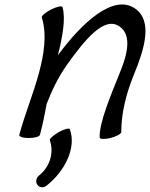

<svg xmlns="http://www.w3.org/2000/svg" viewBox="-20 -587 653 836"><path d="M162 -511C185 -437 172 -351 149 -267C125 -178 88 -89 64 0C62 8 80 14 105 14C130 14 152 8 154 0C166 -45 175 -89 183 -134C206 -194 234 -252 273 -307C347 -410 433 -519 500 -472C556 -434 534 -348 502 -271C464 -176 411 -52 414 12C414 19 435 20 461 14C487 7 508 -4 508 -12C508 -93 529 -179 563 -262C608 -372 647 -495 568 -550C474 -615 336 -488 232 -346C252 -425 267 -507 252 -556C250 -563 228 -558 203 -546C178 -533 160 -518 162 -511ZM182 222C266 156 313 53 284 -24C282 -31 260 -25 236 -12C212 2 194 18 197 24C215 74 200 138 149 178C137 188 134 206 143 218C152 230 169 232 182 222Z"/></svg>

Font: Nupuram Condensed Oblique
Style: Regular
Weight: 400
Width: 3
Designer: Santhosh Thottingal (santhosh.thottingal@gmail.com)
Foundry: SMC
Version: Version 1.000